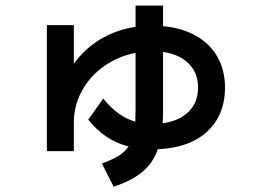

<svg xmlns="http://www.w3.org/2000/svg" viewBox="-20 -624 978 702"><path d="M151.4 -532.2H250V-391.1Q289.6 -445.8 347.2 -480.5Q404.8 -515.1 475.6 -525.9V-603.5H576.2V-528.3Q646 -522 697 -492.9Q748 -463.9 775.4 -415.3Q802.7 -366.7 802.7 -303.7Q802.7 -236.8 773.2 -187Q743.7 -137.2 688.5 -109.4Q633.3 -81.5 557.1 -78.6Q539.6 -28.3 501.2 3.9Q462.9 36.1 395.5 58.6L352.5 -26.4Q390.1 -39.6 413.3 -54Q436.5 -68.4 450.2 -88.4Q406.2 -99.6 370.1 -123.5Q334 -147.5 302.7 -186.5L357.4 -263.7Q385.7 -229 414.1 -208.7Q442.4 -188.5 474.6 -179.2Q475.6 -204.6 475.6 -220.7V-430.7Q411.1 -418 359.6 -381.3Q308.1 -344.7 279.1 -291Q250 -237.3 250 -175.8V-71.3H151.4ZM704.1 -303.7Q704.1 -356.9 670.4 -391.1Q636.7 -425.3 576.2 -434.1V-220.7Q576.2 -195.3 574.7 -173.3Q635.7 -181.6 669.9 -215.8Q704.1 -250 704.1 -303.7Z"/></svg>

Font: Pretendard JP SemiBold
Style: Regular
Weight: 600
Designer: Base glyphs from Inter by Rasmus Andersson; Hangeul glyphs from Noto Sans CJK(Source Han Sans) by Jang Soo-young and Kan
Foundry: Kil Hyung-jin
Version: Version 1.309